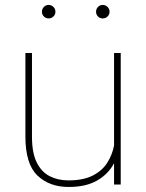

<svg xmlns="http://www.w3.org/2000/svg" viewBox="-20 -741 587 771"><path d="M438 0V-85.4Q414.6 -41.5 369.6 -15.9Q324.7 9.8 255.9 9.8Q178.2 9.8 130.1 -36.4Q82 -82.5 82 -192.9V-528.3H108.4V-191.9Q108.4 -127.4 127.4 -88.9Q146.5 -50.3 179.7 -33.4Q212.9 -16.6 254.9 -16.6Q313.5 -16.6 351.6 -35.6Q389.6 -54.7 410.2 -86.7Q430.7 -118.7 438 -156.7V-528.3H464.8V0ZM148.4 -693.8Q148.4 -705.1 156.2 -713.1Q164.1 -721.2 175.3 -721.2Q186.5 -721.2 194.6 -713.1Q202.6 -705.1 202.6 -693.8Q202.6 -682.6 194.6 -674.8Q186.5 -667 175.3 -667Q164.1 -667 156.2 -674.8Q148.4 -682.6 148.4 -693.8ZM365.7 -693.8Q365.7 -705.1 373.5 -713.1Q381.3 -721.2 392.6 -721.2Q403.8 -721.2 411.9 -713.1Q419.9 -705.1 419.9 -693.8Q419.9 -682.6 411.9 -674.8Q403.8 -667 392.6 -667Q381.3 -667 373.5 -674.8Q365.7 -682.6 365.7 -693.8Z"/></svg>

Font: Vazirmatn RD FD Thin
Style: Regular
Weight: 100
Designer: Saber Rastikerdar
Foundry: Saber Rastikerdar
Version: Version 33.003